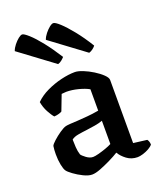

<svg xmlns="http://www.w3.org/2000/svg" viewBox="-141 -853 792 946"><g transform="rotate(-20 254.5 -379.5)"><path d="M178 4Q159 4 133.5 -8.5Q108 -21 87 -36.5Q66 -52 60 -61Q53 -71 48 -96Q43 -121 43 -151Q43 -175 46 -194Q49 -202 66 -217.5Q83 -233 104 -247.5Q125 -262 138 -265Q146 -267 163.5 -268Q181 -269 201 -270Q228 -272 253.5 -274Q279 -276 313 -282V-394Q292 -406 259 -414.5Q226 -423 197 -423Q190 -423 183.5 -422Q177 -421 172 -421L141 -340Q137 -337 126 -333.5Q115 -330 100 -329Q89 -341 75.5 -366Q62 -391 57 -420Q83 -446 120 -463.5Q157 -481 196.5 -490.5Q236 -500 269 -500Q286 -500 311 -490Q336 -480 361 -464.5Q386 -449 403 -432.5Q420 -416 420 -404V-73L491 -64Q494 -61 497 -53.5Q500 -46 500 -36Q493 -27 478 -18.5Q463 -10 446 -5Q429 0 418 0Q386 0 362 -18Q338 -36 326 -57Q307 -45 278.5 -31Q250 -17 223 -6.5Q196 4 178 4ZM212 -76Q222 -76 241 -81Q260 -86 280 -93Q300 -100 313 -107V-229Q294 -222 272 -218.5Q250 -215 228 -212Q202 -209 180 -205Q158 -201 146 -191Q146 -174 147.5 -151Q149 -128 155 -110Q160 -102 177.5 -89Q195 -76 212 -76ZM206 -565 27 -698Q32 -713 44 -728Q56 -743 68.5 -753Q81 -763 89 -763Q98 -763 122 -741.5Q146 -720 177 -681Q208 -642 241 -590Q236 -584 226.5 -576Q217 -568 206 -565ZM369 -565 190 -698Q195 -713 207 -728Q219 -743 231.5 -753Q244 -763 252 -763Q262 -763 285.5 -741.5Q309 -720 340.5 -681Q372 -642 404 -590Q400 -584 390 -576Q380 -568 369 -565Z"/></g></svg>

Font: Texturina 72pt SemiBold
Style: Regular
Weight: 600
Designer: Guillermo Torres Carreño
Foundry: Omnibus-Type
Version: Version 1.002; ttfautohint (v1.8.3)